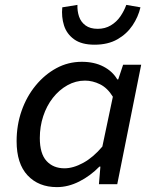

<svg xmlns="http://www.w3.org/2000/svg" viewBox="-20 -754 640 786"><path d="M213 12Q138 12 93 -36Q48 -84 48 -176Q48 -242 68.5 -300.5Q89 -359 126 -404Q163 -449 211 -475Q259 -501 315 -501Q366 -501 403.5 -481.5Q441 -462 460 -429H464L484 -489H558L460 0H385L391 -72H387Q350 -34 304.5 -11Q259 12 213 12ZM244 -65Q280 -65 321 -87.5Q362 -110 399 -154L442 -358Q420 -394 389.5 -409Q359 -424 328 -424Q290 -424 256 -405Q222 -386 196.5 -353.5Q171 -321 157 -278.5Q143 -236 143 -189Q143 -125 170.5 -95Q198 -65 244 -65ZM367 -571Q314 -571 283.5 -593Q253 -615 242 -650Q231 -685 235 -724L297 -734Q296 -709 303.5 -686.5Q311 -664 330 -650Q349 -636 380 -636Q410 -636 433.5 -650Q457 -664 472.5 -686.5Q488 -709 497 -734L555 -724Q546 -685 522.5 -650Q499 -615 460.5 -593Q422 -571 367 -571Z"/></svg>

Font: Source Code Pro ExtraLight Medium
Style: Italic
Weight: 500
Italic angle: -11°
Monospace: yes
Version: Version 1.016;hotconv 1.0.116;makeotfexe 2.5.65601